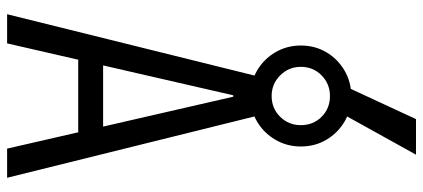

<svg xmlns="http://www.w3.org/2000/svg" viewBox="-345 -845 1190 540"><g transform="rotate(90 250.0 -575.0)"><path d="M20 0 201 -730H299L480 0H398L252 -636H248L102 0ZM112 -200V-270H388V-200ZM250 -684Q211 -684 178.5 -703Q146 -722 127 -754.5Q108 -787 108 -826Q108 -866 127 -898Q146 -930 178.5 -949Q211 -968 250 -968Q290 -968 322 -949Q354 -930 373 -898Q392 -866 392 -826Q392 -787 373 -754.5Q354 -722 322 -703Q290 -684 250 -684ZM250 -744Q285 -744 308.5 -768Q332 -792 332 -826Q332 -861 308.5 -884.5Q285 -908 250 -908Q216 -908 192 -884.5Q168 -861 168 -826Q168 -792 192 -768Q216 -744 250 -744ZM293 -930H213L315 -1150H415Z"/></g></svg>

Font: M PLUS Code Latin
Style: Regular
Weight: 400
Designer: Coji Morishita
Foundry: UNDERFOREST DESIGN
Version: Version 1.002; ttfautohint (v1.8.3)